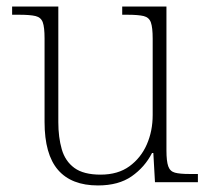

<svg xmlns="http://www.w3.org/2000/svg" viewBox="-20 -556 645 586"><path d="M279 10Q198 10 157 -37.5Q116 -85 116 -184V-439Q116 -473 110.5 -488Q105 -503 88.5 -507Q72 -511 38 -511H17V-536H158V-183Q158 -137 168.5 -100.5Q179 -64 207 -43.5Q235 -23 287 -23Q340 -23 375 -48.5Q410 -74 428 -115Q446 -156 446 -205V-438Q446 -472 440.5 -487.5Q435 -503 418.5 -507Q402 -511 368 -511H353V-536H488V-97Q488 -64 493.5 -48.5Q499 -33 514 -29Q529 -25 558 -25H584V0H453L448 -89H444Q422 -46 382 -18Q342 10 279 10Z"/></svg>

Font: Noto Serif Bengali ExtraLight
Style: Regular
Weight: 250
Version: Version 2.003